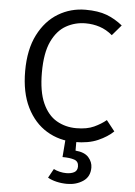

<svg xmlns="http://www.w3.org/2000/svg" viewBox="-62 -764 740 1055"><g transform="rotate(5 307.5 -236.0)"><path d="M367.2 -717.4Q436.4 -717.4 483.1 -700Q529.7 -682.6 571.8 -648.7L522.1 -590.8Q488.7 -619 451.5 -631Q414.4 -643.1 373.8 -643.1Q315.9 -643.1 266.7 -615.6Q217.4 -588.2 187.4 -524.9Q157.4 -461.5 157.4 -353.3Q157.4 -248.2 185.9 -184.6Q214.4 -121 263.1 -92.8Q311.8 -64.6 371.8 -64.6Q430.8 -64.6 469.5 -82.6Q508.2 -100.5 535.9 -123.6L582.1 -65.1Q549.7 -33.8 497.9 -11Q446.2 11.8 370.8 11.8Q284.6 11.8 215.4 -30Q146.2 -71.8 105.6 -153.3Q65.1 -234.9 65.1 -353.3Q65.1 -472.3 106.4 -553.6Q147.7 -634.9 216.4 -676.2Q285.1 -717.4 367.2 -717.4ZM400 144.1Q400 116.4 375.9 108.2Q351.8 100 310.8 100L320 -16.4H379V58.5Q429.2 62.6 451.5 87.9Q473.8 113.3 473.8 144.1Q473.8 194.4 436.2 219.5Q398.5 244.6 348.7 244.6Q317.9 244.6 289.7 237.9Q261.5 231.3 241.5 219.5L269.2 169.7Q283.6 177.4 302.6 181.8Q321.5 186.2 338.5 186.2Q365.6 186.2 382.8 176.7Q400 167.2 400 144.1Z"/></g></svg>

Font: FiraCode Nerd Font
Style: Regular
Weight: 400
Designer: Carrois Corporate, Edenspiekermann AG, Nikita Prokopov
Foundry: Carrois Corporate, Edenspiekermann AG, Nikita Prokopov
Version: Version 6.002;Nerd Fonts 3.4.0